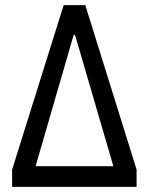

<svg xmlns="http://www.w3.org/2000/svg" viewBox="-20 -725 577 745"><path d="M27 0V-67L227 -705H311L510 -67V0ZM266 -590 107 -42 101 -80H437L431 -42L271 -590Z"/></svg>

Font: Nunito Sans 7pt Condensed Medium
Style: Regular
Weight: 500
Width: 3
Designer: Vernon Adams
Foundry: Vernon Adams
Version: Version 3.101;gftools[0.9.27]